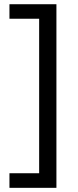

<svg xmlns="http://www.w3.org/2000/svg" viewBox="-20 -734 369 912"><path d="M24.9 88.9H166V-645H24.9V-713.9H248V158.2H24.9Z"/></svg>

Font: f02954597
Style: Regular
Weight: 400
Foundry: Ascender Corporation
Version: Version 1.10